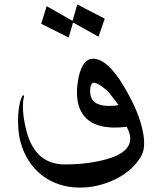

<svg xmlns="http://www.w3.org/2000/svg" viewBox="-20 -642 701 862"><path d="M469.2 -166.5Q483.9 -166.5 494.6 -167.5Q505.4 -168.5 512.2 -170.9L464.8 -231.9Q420.4 -270.5 401.4 -270.5Q395.5 -270.5 391.6 -264.9Q387.7 -259.3 386 -250.5Q384.3 -241.7 384.5 -231.4Q384.8 -221.2 387.2 -211.4Q398.9 -166.5 469.2 -166.5ZM165 -535.2 189.5 -614.3 305.7 -548.3 327.1 -622.1 450.2 -558.1 422.4 -477.1 308.1 -541 288.1 -473.6ZM615.7 -75.7Q639.2 12.7 614.7 57.6Q596.2 89.8 568.4 115.5Q540.5 141.1 500.5 161.6Q421.9 200.2 338.9 200.2Q289.6 200.2 246.3 186Q203.1 171.9 168.5 145Q133.8 118.2 108.9 79.6Q84 41 71.3 -8.3Q64.9 -31.2 62.5 -61.5Q60.1 -91.8 61.5 -121.6Q63 -151.4 68.4 -176.5Q73.7 -201.7 83 -214.8L88.4 -211.9Q73.2 -152.3 99.6 -50.8Q139.2 96.2 271.5 96.2Q324.7 96.2 371.8 90.1Q418.9 84 460.4 72.3Q583 37.1 561.5 -42Q559.1 -52.7 548.8 -72.8Q533.2 -70.8 520.5 -70.1Q507.8 -69.3 496.6 -69.3Q359.4 -69.3 332 -173.3Q318.4 -226.1 333.5 -296.9H333Q352.1 -378.4 397 -378.4Q462.9 -378.4 536.6 -253.4Q565.4 -205.1 585.2 -161.1Q605 -117.2 615.7 -75.7Z"/></svg>

Font: XB Khoramshahr
Style: Oblique
Weight: 400
Italic angle: 12°
Designer: Behnam
Foundry: Irmug
Version: Version 8.005 2009